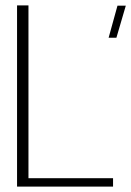

<svg xmlns="http://www.w3.org/2000/svg" viewBox="-20 -695 488 715"><path d="M384.5 -554.5H413.5L448.5 -674H417.5ZM43.5 0H401V-31.5H86V-675H43.5Z"/></svg>

Font: Anybody Thin ExtraLight
Style: Regular
Weight: 250
Version: Version 1.113;gftools[0.9.25]